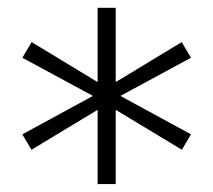

<svg xmlns="http://www.w3.org/2000/svg" viewBox="-20 -757 540 486"><path d="M463.4 -610.8 284.7 -514.2 463.4 -417 440.4 -377.9 272.9 -479V-291H227.1V-479L59.6 -377.9L36.6 -417L215.3 -514.2L36.6 -610.8L60.1 -650.4L219.7 -553.7Q223.1 -551.8 227.1 -549.3V-737.3H272.9V-549.3Q276.9 -551.8 280.3 -553.7L439.9 -650.4Z"/></svg>

Font: Elshan
Style: Regular
Weight: 400
Foundry: DejaVu fonts team - Redesigned by Saber Rastikerdar (Samim font) - Edited by Jalil Hamdollahi
Version: Version 0.9.9; ttfautohint (v1.4.1.5-446e)